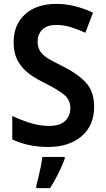

<svg xmlns="http://www.w3.org/2000/svg" viewBox="-20 -744 542 985"><path d="M463 -196Q463 -101 399 -45.5Q335 10 226 10Q176 10 128.5 0Q81 -10 43 -29V-149Q85 -129 134 -113.5Q183 -98 231 -98Q288 -98 314.5 -124Q341 -150 341 -189Q341 -233 307 -259.5Q273 -286 210 -318Q172 -336 135 -361.5Q98 -387 74 -427Q50 -467 50 -528Q50 -618 109 -671Q168 -724 269 -724Q318 -724 364 -712.5Q410 -701 457 -679L418 -576Q376 -595 340.5 -605.5Q305 -616 268 -616Q222 -616 197.5 -592.5Q173 -569 173 -531Q173 -502 185.5 -482Q198 -462 226 -444.5Q254 -427 298 -406Q377 -367 420 -321Q463 -275 463 -196ZM312 71Q300 104 280 144.5Q260 185 237 221H166V209Q171 190 177.5 163.5Q184 137 189.5 109.5Q195 82 197 61H312Z"/></svg>

Font: Noto Sans Malayalam SemiCondensed SemiBold
Style: Regular
Weight: 600
Width: 4
Designer: Jelle Bosma - Monotype Design Team
Foundry: Monotype Imaging Inc.
Version: Version 2.104; ttfautohint (v1.8.4.7-5d5b)